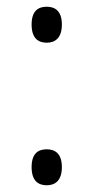

<svg xmlns="http://www.w3.org/2000/svg" viewBox="-20 -545 278 571"><path d="M119 -418C143 -418 164 -431 164 -472C164 -513 143 -525 119 -525C94 -525 74 -513 74 -472C74 -431 94 -418 119 -418ZM119 6C143 6 164 -7 164 -48C164 -89 143 -101 119 -101C94 -101 74 -89 74 -48C74 -7 94 6 119 6Z"/></svg>

Font: Noto Serif Khmer SemiCondensed Light
Style: Regular
Weight: 300
Width: 4
Designer: Danh Hong and the Monotype Design Team
Foundry: Monotype Imaging Inc.
Version: Version 2.004